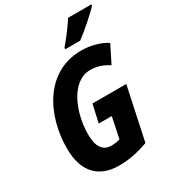

<svg xmlns="http://www.w3.org/2000/svg" viewBox="-223 -1060 1069 1189"><g transform="rotate(-30 311.0 -465.5)"><path d="M343 -781H450C492 -811 593 -898 622 -933V-941H456C425 -893 382 -836 344 -792ZM274 10C349 10 417 -6 483 -30L563 -406H321L293 -279H386L355 -130C334 -124 317 -121 294 -121C232 -121 202 -165 202 -254C202 -402 273 -593 413 -593C462 -593 503 -577 542 -552L604 -676C557 -706 492 -725 423 -725C171 -725 45 -483 45 -243C45 -79 126 10 274 10Z"/></g></svg>

Font: Noto Sans Display SemiCondensed Extra
Style: Italic
Weight: 800
Width: 4
Italic angle: -12°
Designer: Monotype Design Team
Foundry: Monotype Imaging Inc.
Version: Version 1.900